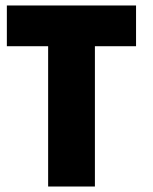

<svg xmlns="http://www.w3.org/2000/svg" viewBox="-20 -680 556 700"><path d="M155.5 -511.5H5V-660H476V-511.5H326V0H155.5Z"/></svg>

Font: League Spartan ExtraBold
Style: Regular
Weight: 800
Foundry: The League of Moveable Type
Version: Version 2.002